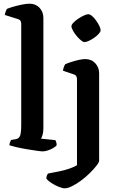

<svg xmlns="http://www.w3.org/2000/svg" viewBox="-20 -820 640 1040"><path d="M212 0Q203 0 178.5 -3.5Q154 -7 124 -12Q94 -17 68.5 -23Q43 -29 31 -33Q31 -41 34 -49Q37 -57 40 -62L65 -66Q82 -69 88.5 -84Q95 -99 95 -146V-691Q95 -699 91.5 -706Q88 -713 79 -716L6 -739Q8 -751 11.5 -759.5Q15 -768 18 -772Q29 -777 51.5 -783.5Q74 -790 98.5 -795Q123 -800 140 -800Q173 -800 194 -778Q215 -756 215 -723V-126Q215 -104 210.5 -89.5Q206 -75 202 -69L280 -61Q282 -57 284.5 -50Q287 -43 287 -34Q282 -26 268 -18Q254 -10 238.5 -5Q223 0 212 0ZM331 200Q319 200 298.5 192Q278 184 259 171.5Q240 159 231 148Q231 137 234.5 129.5Q238 122 240 120Q272 114 301.5 108Q331 102 355.5 93.5Q380 85 397 75V-391Q397 -399 393.5 -406.5Q390 -414 380 -417L321 -437Q323 -451 327 -460Q331 -469 333 -472Q344 -477 363.5 -483.5Q383 -490 404.5 -495Q426 -500 442 -500Q475 -500 496 -477.5Q517 -455 517 -423V50Q517 59 503 77Q489 95 467.5 116.5Q446 138 420.5 157Q395 176 371 188Q347 200 331 200ZM437 -592Q430 -592 418 -602Q406 -612 394.5 -626Q383 -640 375 -654.5Q367 -669 367 -678Q367 -686 377.5 -697Q388 -708 403.5 -718.5Q419 -729 434.5 -736Q450 -743 458 -743Q467 -743 478.5 -733.5Q490 -724 500.5 -709Q511 -694 518 -680Q525 -666 525 -656Q525 -648 515 -637Q505 -626 491 -616Q477 -606 462 -599Q447 -592 437 -592Z"/></svg>

Font: Texturina Medium 12pt SemiBold
Style: Regular
Weight: 600
Version: Version 1.002